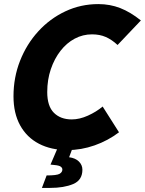

<svg xmlns="http://www.w3.org/2000/svg" viewBox="-20 -722 709 939"><path d="M46 -251Q46 -343 78 -424.5Q110 -506 167 -568.5Q224 -631 299.5 -666.5Q375 -702 461 -702Q518 -702 568 -682.5Q618 -663 669 -622L555 -502Q527 -528 497.5 -541Q468 -554 430 -554Q385 -554 345.5 -533Q306 -512 276 -473.5Q246 -435 228.5 -383.5Q211 -332 211 -272Q211 -203 243.5 -170.5Q276 -138 331 -138Q369 -138 410 -156.5Q451 -175 482 -201L562 -75Q508 -34 442.5 -11Q377 12 310 12Q230 12 170.5 -19Q111 -50 78.5 -109Q46 -168 46 -251ZM185 197 208 136Q258 136 271.5 128Q285 120 285 107Q285 99 277 93Q269 87 246 85L227 83L269 -15L339 -9L318 47Q349 51 366 68Q383 85 383 108Q383 159 338 178Q293 197 225 197Z"/></svg>

Font: Radio Canada
Style: Italic
Weight: 400
Italic angle: -12°
Designer: Charles Daoud, Etienne Aubert Bonn, Alexandre Saumier Demers, Jacques Le Bailly
Foundry: Radio-Canada
Version: Version 2.104;gftools[0.9.28.dev5+ged2979d]